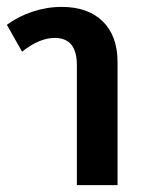

<svg xmlns="http://www.w3.org/2000/svg" viewBox="-20 -537 434 557"><path d="M203 0V-348Q203 -427 139 -427Q94 -427 44 -387L0 -465Q32 -489 74 -503Q116 -517 159 -517Q235 -517 278 -475Q321 -433 321 -357V0Z"/></svg>

Font: Noto Sans Thai Looped UI Medium
Style: Regular
Weight: 500
Designer: Cadson Demak Team
Foundry: Cadson Demak Co., Ltd.
Version: Version 1.000; ttfautohint (v1.8.4.7-5d5b)